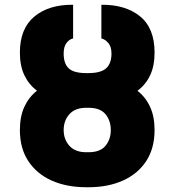

<svg xmlns="http://www.w3.org/2000/svg" viewBox="-20 -780 736 810"><path d="M352.3 -471.6Q405.5 -471.6 427.9 -492Q450.3 -512.4 450.3 -554Q450.3 -583.8 436.4 -599.3Q422.6 -614.7 407.7 -617.9V-759.9Q508.9 -761 570.5 -711.3Q632.1 -661.6 632.1 -558.2Q632.1 -501.8 613.3 -462.2Q594.5 -422.6 560 -397Q594.1 -370.4 613.1 -329.4Q632.1 -288.4 632.1 -231.5Q632.1 -154.1 596.6 -100.1Q561.1 -46.2 498.2 -18.1Q435.4 9.9 353.7 9.9H343.8Q261.4 9.9 198.3 -18.1Q135.3 -46.2 99.6 -100.1Q63.9 -154.1 63.9 -231.5Q63.9 -288.7 82.9 -329.7Q101.9 -370.7 136 -397.4Q101.9 -422.9 82.9 -462.5Q63.9 -502.1 63.9 -558.2Q63.9 -659.4 125 -710.2Q186.1 -761 288.4 -759.9V-617.9Q273.4 -614.7 261 -599.3Q248.6 -583.8 248.6 -554Q248.6 -511.4 270.1 -491.5Q291.5 -471.6 343.8 -471.6ZM353.7 -325.3H343.8Q296.9 -325.3 272.7 -298.1Q248.6 -271 248.6 -231.5Q248.6 -192.1 272.7 -165Q296.9 -137.8 343.8 -137.8H353.7Q402.7 -137.8 425.1 -165Q447.4 -192.1 447.4 -231.5Q447.4 -271 425.1 -298.1Q402.7 -325.3 353.7 -325.3Z"/></svg>

Font: Inter UI Black
Style: Regular
Weight: 900
Designer: Rasmus Andersson
Foundry: rsms
Version: 3.2;8d6f07862